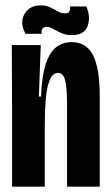

<svg xmlns="http://www.w3.org/2000/svg" viewBox="-20 -696 415 716"><path d="M25 0V-302L24 -528H132L125 -336H133Q136 -412 150.5 -456.5Q165 -501 189.5 -520Q214 -539 247 -539Q302 -539 327 -490Q352 -441 352 -335V0H230V-307Q230 -369 223 -396.5Q216 -424 197 -424Q176 -424 165 -396.5Q154 -369 150.5 -324.5Q147 -280 147 -229V0ZM248 -565Q225 -565 208 -573Q191 -581 178 -588.5Q165 -596 154 -596Q143 -596 138 -588.5Q133 -581 136 -570H75Q60 -597 63.5 -621Q67 -645 85 -660.5Q103 -676 131 -676Q152 -676 167.5 -668.5Q183 -661 196 -653.5Q209 -646 223 -646Q235 -646 239 -654Q243 -662 241 -672H302Q319 -632 306.5 -598.5Q294 -565 248 -565Z"/></svg>

Font: Bricolage Grotesque 96pt Condensed SemiBold
Style: Regular
Weight: 600
Width: 3
Designer: Mathieu Triay
Foundry: Atelier Triay
Version: Version 1.001; ttfautohint (v1.8.4.7-5d5b);gftools[0.9.33.de